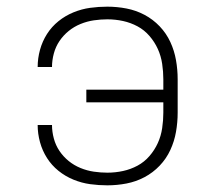

<svg xmlns="http://www.w3.org/2000/svg" viewBox="-20 -548 640 576"><path d="M302 8Q276 8 250.5 4.5Q225 1 200.5 -9Q176 -19 155.5 -35.5Q135 -52 121 -74Q107 -96 100 -121.5Q93 -147 93 -173H136Q136 -153 141.5 -132.5Q147 -112 158.5 -95Q170 -78 186 -65Q202 -52 221.5 -44Q241 -36 261.5 -33Q282 -30 302 -30Q326 -30 349 -35Q372 -40 392.5 -51Q413 -62 428.5 -80Q444 -98 453.5 -119Q463 -140 466.5 -163.5Q470 -187 470 -210V-241H239V-279H470V-310Q470 -333 466.5 -356.5Q463 -380 453.5 -401Q444 -422 428.5 -440Q413 -458 392.5 -469Q372 -480 349 -485Q326 -490 302 -490Q282 -490 261.5 -487Q241 -484 221.5 -476Q202 -468 186 -455Q170 -442 158.5 -425Q147 -408 141.5 -387.5Q136 -367 136 -347H93Q93 -373 100 -398.5Q107 -424 121 -446Q135 -468 155.5 -484.5Q176 -501 200.5 -511Q225 -521 250.5 -524.5Q276 -528 302 -528Q331 -528 359.5 -522.5Q388 -517 413.5 -503.5Q439 -490 459 -469Q479 -448 491 -422Q503 -396 508 -367.5Q513 -339 513 -310V-210Q513 -181 508 -152.5Q503 -124 491 -98Q479 -72 459 -51Q439 -30 413.5 -16.5Q388 -3 359.5 2.5Q331 8 302 8Z"/></svg>

Font: Iosevka SS04 XLt Ex
Style: Regular
Weight: 200
Width: 7
Monospace: yes
Designer: Belleve Invis
Foundry: Belleve Invis
Version: Version 19.0.0; ttfautohint (v1.8.4)